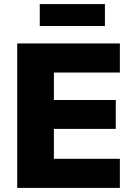

<svg xmlns="http://www.w3.org/2000/svg" viewBox="-20 -917 637 937"><path d="M64 0V-705H565V-563H243V-429H545V-288H243V-142H565V0ZM174 -790V-897H492V-790Z"/></svg>

Font: wassup Sans
Style: Black
Weight: 900
Version: Version 2.001